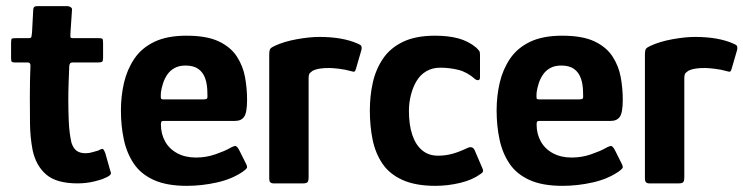

<svg xmlns="http://www.w3.org/2000/svg" viewBox="-20 -596 2416 624"><path d="M232 0Q164 0 130.5 -28.5Q97 -57 86 -108Q78 -150 77.5 -194Q77 -238 77 -283Q77 -312 77.5 -334Q78 -356 79 -383Q79 -393 70 -393H29Q21 -393 18.5 -395Q16 -397 16 -407V-457Q16 -469 18.5 -470.5Q21 -472 32 -472H73Q81 -472 82 -476Q83 -480 84 -489L88 -564Q88 -576 100 -576H200Q205 -576 210 -572.5Q215 -569 214 -564L209 -489Q208 -477 209.5 -474.5Q211 -472 217 -472H301Q311 -472 313 -469.5Q315 -467 315 -455V-408Q315 -398 312 -395.5Q309 -393 299 -393H216Q210 -393 207.5 -389.5Q205 -386 205 -379Q204 -353 203 -326.5Q202 -300 202 -272Q202 -237 203.5 -201.5Q205 -166 212 -133Q218 -114 229 -106Q240 -98 258 -98Q270 -98 281 -101.5Q292 -105 300 -107Q312 -114 315 -111.5Q318 -109 322 -99L339 -39Q343 -32 337 -26.5Q331 -21 313 -14Q301 -10 287 -6.5Q273 -3 259 -1.5Q245 0 232 0Z M373 -237Q373 -284 383 -327Q393 -370 416.5 -405Q440 -440 481.5 -460Q523 -480 586 -480Q652 -480 691 -461.5Q730 -443 750 -412Q770 -381 776.5 -344.5Q783 -308 783 -272Q783 -230 773.5 -216.5Q764 -203 744 -203H512Q506 -203 504.5 -200.5Q503 -198 503 -191Q503 -161 516.5 -136.5Q530 -112 556 -98Q582 -84 617 -84Q650 -84 680 -94.5Q710 -105 724 -113Q736 -120 743 -121.5Q750 -123 758 -107L779 -65Q785 -54 782 -49.5Q779 -45 769 -38Q734 -14 685 -3Q636 8 587 8Q522 8 480 -11Q438 -30 415 -64Q392 -98 382.5 -142.5Q373 -187 373 -237ZM654 -293Q654 -321 647 -341Q640 -361 624.5 -372Q609 -383 583 -383Q562 -383 547.5 -375Q533 -367 524 -354Q515 -341 510 -325.5Q505 -310 503 -296Q502 -280 503 -276.5Q504 -273 511 -273H642Q651 -273 653 -276Q655 -279 654 -293Z M1018 -476Q1094 -476 1143 -454Q1153 -450 1154.5 -446Q1156 -442 1155 -435L1137 -373Q1135 -365 1132 -363.5Q1129 -362 1120 -365Q1103 -370 1082 -372.5Q1061 -375 1050 -375Q1034 -375 1023 -373.5Q1012 -372 1006 -370Q1000 -368 996 -366Q992 -363 987.5 -359Q983 -355 983 -341V-21Q983 -7 979 -3.5Q975 0 965 0H868Q863 0 859 -3Q855 -6 855 -17V-417Q855 -433 858.5 -437.5Q862 -442 873 -447Q903 -461 944.5 -468.5Q986 -476 1018 -476Z M1395 8Q1331 8 1288.5 -11Q1246 -30 1223 -64Q1200 -98 1191 -142Q1182 -186 1182 -237Q1182 -284 1191.5 -327Q1201 -370 1224.5 -405Q1248 -440 1289.5 -460Q1331 -480 1394 -480Q1438 -480 1470.5 -471Q1503 -462 1528 -441Q1535 -434 1537.5 -430.5Q1540 -427 1540 -419V-345Q1540 -336 1534.5 -335.5Q1529 -335 1524 -339Q1498 -362 1469.5 -369Q1441 -376 1411 -376Q1385 -376 1365.5 -364.5Q1346 -353 1334 -333Q1322 -313 1315.5 -287.5Q1309 -262 1309 -236Q1309 -190 1320 -157.5Q1331 -125 1352 -107.5Q1373 -90 1404 -90Q1427 -90 1449.5 -96Q1472 -102 1499 -115Q1516 -123 1523 -107L1547 -51Q1551 -43 1549.5 -38.5Q1548 -34 1541 -30Q1515 -11 1475 -1.5Q1435 8 1395 8Z M1594 -237Q1594 -284 1604 -327Q1614 -370 1637.5 -405Q1661 -440 1702.5 -460Q1744 -480 1807 -480Q1873 -480 1912 -461.5Q1951 -443 1971 -412Q1991 -381 1997.5 -344.5Q2004 -308 2004 -272Q2004 -230 1994.5 -216.5Q1985 -203 1965 -203H1733Q1727 -203 1725.5 -200.5Q1724 -198 1724 -191Q1724 -161 1737.5 -136.5Q1751 -112 1777 -98Q1803 -84 1838 -84Q1871 -84 1901 -94.5Q1931 -105 1945 -113Q1957 -120 1964 -121.5Q1971 -123 1979 -107L2000 -65Q2006 -54 2003 -49.5Q2000 -45 1990 -38Q1955 -14 1906 -3Q1857 8 1808 8Q1743 8 1701 -11Q1659 -30 1636 -64Q1613 -98 1603.5 -142.5Q1594 -187 1594 -237ZM1875 -293Q1875 -321 1868 -341Q1861 -361 1845.5 -372Q1830 -383 1804 -383Q1783 -383 1768.5 -375Q1754 -367 1745 -354Q1736 -341 1731 -325.5Q1726 -310 1724 -296Q1723 -280 1724 -276.5Q1725 -273 1732 -273H1863Q1872 -273 1874 -276Q1876 -279 1875 -293Z M2239 -476Q2315 -476 2364 -454Q2374 -450 2375.5 -446Q2377 -442 2376 -435L2358 -373Q2356 -365 2353 -363.5Q2350 -362 2341 -365Q2324 -370 2303 -372.5Q2282 -375 2271 -375Q2255 -375 2244 -373.5Q2233 -372 2227 -370Q2221 -368 2217 -366Q2213 -363 2208.5 -359Q2204 -355 2204 -341V-21Q2204 -7 2200 -3.5Q2196 0 2186 0H2089Q2084 0 2080 -3Q2076 -6 2076 -17V-417Q2076 -433 2079.5 -437.5Q2083 -442 2094 -447Q2124 -461 2165.5 -468.5Q2207 -476 2239 -476Z"/></svg>

Font: Glory
Style: Bold
Weight: 700
Designer: Robert Leuschke
Foundry: Robert Leuschke
Version: Version 1.011